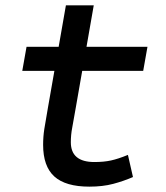

<svg xmlns="http://www.w3.org/2000/svg" viewBox="-20 -694 626 724"><path d="M316.9 9.8Q227.1 9.8 184.8 -28.6Q142.6 -66.9 142.6 -147.9Q142.6 -178.2 147 -207Q151.4 -235.8 160.6 -287.1L185.1 -426.8H64L80.1 -517.6H201.2L228.5 -673.8H333.5L306.2 -517.6H536.1L520 -426.8H290L265.6 -287.1Q257.3 -238.3 252.2 -211.9Q247.1 -185.5 247.1 -157.7Q247.1 -83 335.9 -83Q371.6 -83 398.4 -88.9Q425.3 -94.7 462.4 -109.9L481.4 -26.4Q446.3 -11.2 407 -0.7Q367.7 9.8 316.9 9.8Z"/></svg>

Font: Cascadia Mono
Style: Italic
Weight: 400
Italic angle: -10°
Monospace: yes
Designer: Aaron Bell
Foundry: Saja Typeworks
Version: Version 2404.023; ttfautohint (v1.8.4)